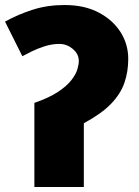

<svg xmlns="http://www.w3.org/2000/svg" viewBox="-21 -745 552 765"><path d="M236 -725Q315 -725 371.5 -695.5Q428 -666 459 -617.5Q490 -569 490 -510Q490 -459 474.5 -414.5Q459 -370 420.5 -330.5Q382 -291 313 -254V0H116V-335Q176 -356 211 -379.5Q246 -403 264 -426.5Q282 -450 287.5 -469.5Q293 -489 293 -502Q293 -530 269 -550Q245 -570 216 -570Q186 -570 156.5 -560.5Q127 -551 104 -539.5Q81 -528 68 -521L-1 -659Q54 -689 111.5 -707Q169 -725 236 -725Z"/></svg>

Font: Noto Sans Black
Style: Regular
Weight: 900
Designer: Monotype Design Team
Foundry: Monotype Imaging Inc.
Version: Version 2.007